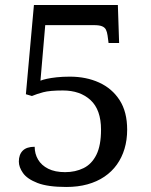

<svg xmlns="http://www.w3.org/2000/svg" viewBox="-20 -734 599 764"><path d="M244 10Q170 10 129 -6Q88 -22 71.5 -45.5Q55 -69 55 -91Q55 -119 70.5 -134.5Q86 -150 118 -150Q118 -122 131.5 -99Q145 -76 172 -62.5Q199 -49 239 -49Q280 -49 312.5 -65Q345 -81 363.5 -118Q382 -155 382 -218Q382 -297 340.5 -335.5Q299 -374 230 -374Q178 -374 152 -367Q126 -360 107 -352L83 -359L115 -714H449L454 -563H412L408 -593Q406 -607 401.5 -616Q397 -625 386 -629.5Q375 -634 354 -634H160L141 -413Q151 -417 167 -420.5Q183 -424 206 -426.5Q229 -429 258 -429Q323 -429 374.5 -405.5Q426 -382 456 -335.5Q486 -289 486 -218Q486 -177 475.5 -142Q465 -107 445 -79Q425 -51 395.5 -31Q366 -11 328 -0.5Q290 10 244 10Z"/></svg>

Font: Noto Serif Khmer
Style: Regular
Weight: 400
Designer: Danh Hong and the Monotype Design Team
Foundry: Monotype Imaging Inc.
Version: Version 2.003